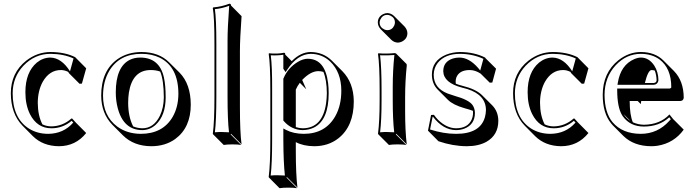

<svg xmlns="http://www.w3.org/2000/svg" viewBox="-20 -718 3728 1030"><path d="M306.6 -342.3Q245.1 -342.3 209 -278.8Q183.1 -231.4 182.6 -166.5Q183.1 -97.7 207.5 -50.8Q230.5 -40 255.9 -40Q316.4 -41 362.8 -82H367.2L386.2 -61L442.4 -4.4Q385.7 66.4 295.4 66.4Q210.4 65.4 156.7 12.7L100.6 -43.9Q38.6 -107.4 38.1 -217.8Q38.1 -327.1 120.6 -392.6Q179.7 -438.5 251 -439Q329.6 -438.5 383.8 -411.1L386.2 -408.2L442.4 -351.6L419.4 -269.5L406.7 -268.6L350.1 -325.2Q347.7 -329.6 345.7 -332.5Q325.7 -342.3 306.6 -342.3ZM250 -409.2Q310.1 -407.7 355.5 -335.4L374.5 -404.3Q321.3 -428.7 251 -429.2Q166.5 -429.2 105.5 -365.2Q48.3 -304.2 47.9 -217.8Q47.9 -84.5 134.3 -28.8Q179.7 0 238.8 0Q321.3 -1 373 -60.5L364.3 -69.8Q316.9 -29.8 255.9 -29.8Q179.2 -29.8 140.6 -106Q116.2 -155.3 116.2 -223.1Q116.2 -330.6 177.7 -382.3Q210.4 -408.7 250 -409.2Z M522.9 -205.1Q522.9 -338.9 611.3 -401.4Q665 -438.5 738.8 -439Q832.5 -438.5 886.7 -384.3L943.4 -328.1Q1002.9 -267.1 1003.4 -157.2Q1003.4 -33.2 919.9 27.8Q866.2 66.4 791.5 66.4Q697.8 65.9 639.6 8.3L583 -48.3Q523.4 -109.4 522.9 -205.1ZM788.6 -342.3Q690.9 -342.3 671.4 -221.2Q667.5 -194.8 667.5 -165.5Q668 -91.3 694.3 -40Q717.3 -30.3 743.7 -29.8Q804.7 -29.8 837.9 -97.2Q858.4 -140.6 858.9 -195.8Q858.4 -288.6 839.4 -334Q816.9 -342.3 788.6 -342.3ZM731.9 -409.2Q835.4 -409.2 859.4 -302.2Q868.7 -260.3 868.7 -195.8Q868.7 -98.1 814.9 -48.3Q783.7 -20.5 743.7 -20Q643.1 -20 611.8 -137.2Q601.1 -177.7 601.1 -222.2Q601.1 -358.4 675.3 -396.5Q700.7 -409.2 731.9 -409.2ZM532.7 -205.1Q532.7 -96.2 608.9 -39.1Q661.6 -0.5 734.9 0Q853 0 906.2 -90.8Q936.5 -143.6 937 -213.9Q937 -358.9 836.4 -408.7Q793.9 -429.2 738.8 -429.2Q620.6 -429.2 565.9 -337.4Q533.2 -281.7 532.7 -205.1Z M1130.4 -200.2V-481.9Q1130.4 -625 1121.6 -674.8L1123.5 -678.2Q1169.4 -682.1 1210.4 -698.2Q1214.8 -697.8 1217.3 -695.8Q1219.2 -692.4 1219.7 -688L1275.9 -631.3Q1267.1 -509.3 1267.1 -443.4V-143.6Q1267.1 -8.8 1275.9 56.6L1219.7 0L1217.3 2.9L1273.9 59.6Q1255.9 56.6 1227.1 56.6Q1198.2 56.6 1180.2 59.6L1123.5 2.9L1121.6 0Q1130.4 -64.9 1130.4 -200.2ZM1140.6 -200.2Q1140.6 -72.3 1132.8 -8.3Q1152.3 -10.3 1170.4 -9.8Q1189.5 -9.8 1208.5 -8.3Q1200.7 -73.7 1200.7 -200.2V-500Q1200.7 -568.4 1209.5 -687Q1171.9 -672.9 1132.8 -668.9Q1140.6 -615.2 1140.6 -481.9Z M1510.3 -352.1 1512.2 -349.1Q1512.2 -349.1 1512.7 -349.6ZM1714.8 -332.5Q1701.2 -336.4 1686.5 -336.4Q1645.5 -335.4 1601.1 -289.1L1623 -238.8L1588.4 -273.9Q1574.7 -255.4 1566.9 -237.3V-36.1Q1585.4 -30.3 1603 -29.8Q1710.4 -29.8 1729.5 -165Q1732.9 -190.4 1733.4 -217.8Q1732.9 -289.6 1714.8 -332.5ZM1519 -65.4 1517.6 -66.9ZM1544.9 -390.1Q1592.8 -438.5 1647 -439Q1714.4 -438 1760.3 -392.6L1816.9 -335.9Q1877 -274.4 1877.9 -174.3Q1877.9 -41 1794.9 24.4Q1740.7 66.4 1665.5 66.4Q1607.4 65.9 1566.9 44.4V88.4Q1566.9 217.8 1575.7 288.6L1519 231.9L1517.1 234.9L1573.7 291.5Q1555.7 288.6 1526.9 288.6Q1498 288.6 1479.5 291.5L1423.3 234.9L1421.4 231.9Q1430.2 164.1 1430.2 32.2V-234.9Q1430.2 -373 1421.4 -429.2L1423.3 -432.1Q1467.3 -427.7 1503.9 -435.1Q1506.8 -434.6 1508.3 -433.6Q1510.3 -430.2 1510.3 -424.8ZM1500 -349.1V-424.3Q1468.3 -419.4 1432.6 -421.4Q1440.4 -362.3 1439.9 -234.9V32.2Q1439.9 157.2 1432.1 223.6Q1451.7 221.7 1470.2 222.2Q1489.3 222.2 1508.3 223.6Q1500.5 152.8 1500 32.2V-28.8L1514.6 -21Q1553.7 -0.5 1609.4 0Q1725.1 0 1778.8 -94.7Q1811 -152.3 1811 -231Q1811 -330.6 1751 -388.2Q1707.5 -428.7 1647 -429.2Q1576.2 -427.7 1520.5 -343.8L1512.2 -331.1ZM1500 -295.9 1501 -297.9Q1524.4 -354 1578.1 -386.2Q1606.4 -402.8 1630.4 -402.8Q1724.1 -402.8 1740.2 -271.5Q1743.2 -246.1 1743.2 -217.8Q1743.2 -73.7 1664.1 -33.7Q1636.7 -20.5 1603 -20Q1543.5 -21.5 1502.4 -68.4L1500 -71.3Z M2006.8 -597.2Q2006.8 -627.4 2035.2 -642.1Q2046.4 -647.5 2057.6 -647.9Q2078.1 -647 2093.3 -632.8L2149.9 -576.2Q2164.6 -560.1 2165.5 -540.5Q2165.5 -510.3 2136.7 -495.1Q2125.5 -489.7 2114.3 -489.3Q2093.8 -490.2 2078.6 -504.9L2022 -561.5Q2007.3 -577.6 2006.8 -597.2ZM2016.6 -234.9Q2016.6 -367.7 2007.8 -429.2L2009.8 -432.1Q2052.7 -428.7 2096.7 -433.1Q2102.5 -432.6 2104 -431.6L2160.6 -375Q2162.1 -372.1 2162.1 -366.2Q2153.3 -280.8 2153.3 -194.3V-123.5Q2153.3 -13.7 2162.1 56.6L2106 0L2103.5 2.9L2160.2 59.6Q2142.1 56.6 2113.3 56.6Q2084.5 56.6 2066.4 59.6L2009.8 2.9L2007.8 0Q2016.6 -68.4 2016.6 -180.2ZM2026.9 -234.9V-180.2Q2026.9 -72.8 2019 -8.3Q2038.6 -10.3 2056.6 -9.8Q2075.7 -9.8 2094.7 -8.3Q2086.9 -76.2 2086.9 -180.2V-251Q2086.9 -339.4 2095.7 -422.9Q2060.1 -419.9 2019 -421.4Q2026.9 -356.4 2026.9 -234.9ZM2016.6 -597.2Q2016.6 -571.8 2041.5 -560.1Q2049.8 -556.2 2057.6 -556.2Q2083 -556.2 2094.7 -580.6Q2098.6 -589.4 2098.6 -597.2Q2098.6 -622.6 2074.2 -634.3Q2065.4 -638.2 2057.6 -638.2Q2032.2 -638.2 2020.5 -613.3Q2016.6 -605 2016.6 -597.2Z M2292.5 -101.1 2307.6 -102.1Q2318.8 -86.9 2330.6 -74.7Q2376 -30.8 2425.8 -29.8Q2490.2 -29.8 2510.7 -77.6Q2517.6 -94.2 2517.6 -112.8Q2517.6 -118.7 2517.1 -123.5Q2500.5 -129.9 2473.1 -137.2Q2410.2 -155.3 2383.3 -182.1L2326.7 -238.8Q2297.4 -269.5 2296.9 -316.9Q2296.9 -393.1 2373.5 -424.8Q2408.2 -438.5 2447.8 -439Q2524.4 -438.5 2582.5 -409.2L2584.5 -405.8L2641.1 -349.6L2621.1 -275.4L2607.4 -274.4L2558.6 -322.8Q2530.3 -341.8 2500.5 -342.3Q2442.9 -342.3 2427.7 -301.3Q2424.3 -290.5 2424.3 -279.3Q2424.3 -273.4 2425.3 -269Q2440.9 -262.7 2460.4 -257.8Q2532.2 -240.2 2564.9 -208.5L2621.6 -151.9Q2652.8 -119.1 2653.3 -70.3Q2653.3 6.8 2588.9 43Q2546.4 66.4 2483.4 66.4Q2408.7 65.9 2332 39.6L2275.9 -17.1ZM2300.8 -91.3 2287.1 -23.4Q2359.4 0 2426.8 0Q2556.2 0 2581.5 -89.8Q2586.4 -107.9 2586.9 -127Q2586.9 -208.5 2487.3 -240.2Q2473.6 -244.6 2458.5 -248Q2359.4 -273.9 2357.9 -335.9Q2357.9 -387.7 2410.2 -404.3Q2426.3 -409.2 2443.8 -409.2Q2496.1 -409.2 2544.4 -354Q2548.8 -349.1 2556.2 -339.8L2573.2 -402.3Q2516.1 -428.7 2447.8 -429.2Q2367.2 -429.2 2328.1 -380.4Q2307.1 -353 2306.6 -316.9Q2306.6 -245.6 2381.3 -216.3Q2397.9 -210 2419.4 -203.6Q2495.1 -182.6 2515.1 -154.3Q2527.3 -136.2 2527.8 -112.8Q2527.8 -49.8 2470.7 -27.8Q2449.7 -20 2425.8 -20Q2356.9 -21 2302.7 -91.8Z M3001 -342.3Q2939.5 -342.3 2903.3 -278.8Q2877.4 -231.4 2877 -166.5Q2877.4 -97.7 2901.9 -50.8Q2924.8 -40 2950.2 -40Q3010.7 -41 3057.1 -82H3061.5L3080.6 -61L3136.7 -4.4Q3080.1 66.4 2989.7 66.4Q2904.8 65.4 2851.1 12.7L2794.9 -43.9Q2732.9 -107.4 2732.4 -217.8Q2732.4 -327.1 2814.9 -392.6Q2874 -438.5 2945.3 -439Q3023.9 -438.5 3078.1 -411.1L3080.6 -408.2L3136.7 -351.6L3113.8 -269.5L3101.1 -268.6L3044.4 -325.2Q3042 -329.6 3040 -332.5Q3020 -342.3 3001 -342.3ZM2944.3 -409.2Q3004.4 -407.7 3049.8 -335.4L3068.8 -404.3Q3015.6 -428.7 2945.3 -429.2Q2860.8 -429.2 2799.8 -365.2Q2742.7 -304.2 2742.2 -217.8Q2742.2 -84.5 2828.6 -28.8Q2874 0 2933.1 0Q3015.6 -1 3067.4 -60.5L3058.6 -69.8Q3011.2 -29.8 2950.2 -29.8Q2873.5 -29.8 2835 -106Q2810.5 -155.3 2810.5 -223.1Q2810.5 -330.6 2872.1 -382.3Q2904.8 -408.7 2944.3 -409.2Z M3571.3 -104 3591.3 -79.1 3647.9 -22.5Q3595.2 49.8 3506.8 64Q3489.7 66.4 3473.6 66.4Q3379.9 65.9 3324.2 11.2L3267.6 -45.4Q3262.2 -51.3 3258.3 -56.2Q3213.4 -110.8 3213.4 -209Q3213.4 -328.1 3298.3 -395.5Q3354 -439 3418 -439Q3493.7 -438.5 3538.6 -394L3595.2 -337.4Q3647.5 -284.2 3647.9 -193.4Q3646 -177.2 3629.9 -176.3H3419.9Q3418 -165 3417.5 -159.7L3400.9 -176.3H3357.9Q3358.4 -99.6 3375 -62Q3403.3 -49.3 3434.1 -48.8Q3520.5 -49.8 3571.3 -104ZM3492.7 -339.4Q3482.9 -342.3 3474.6 -342.3Q3456.1 -340.3 3439.5 -272.9H3488.3Q3501.5 -274.9 3502.4 -287.1Q3501.5 -315.9 3492.7 -339.4ZM3362.3 -68.8 3325.2 -106Q3333 -94.2 3341.8 -85.4Q3351.6 -75.7 3362.3 -68.8ZM3570.3 -88.9Q3516.6 -39.1 3434.1 -39.1Q3360.8 -39.1 3321.3 -93.8Q3318.4 -97.7 3316.9 -100.6Q3291.5 -142.6 3291 -232.9V-243.2H3573.2Q3580.6 -245.1 3581.1 -250Q3581.1 -352.1 3517.6 -399.4Q3477.1 -428.7 3418 -429.2Q3340.8 -429.2 3283.2 -368.2Q3223.6 -304.2 3223.1 -209Q3223.6 -113.8 3266.1 -62.5Q3318.8 -0.5 3417 0Q3507.8 0 3569.8 -68.8Q3574.7 -74.2 3578.6 -78.6ZM3292.5 -263.2 3294.4 -274.4Q3310.1 -369.6 3382.8 -400.9Q3402.3 -409.2 3418 -409.2Q3461.4 -409.2 3490.2 -365.7Q3511.7 -332 3512.2 -287.1Q3508.8 -265.6 3488.3 -263.2Z"/></svg>

Font: Linux Biolinum Shadow O
Style: Regular
Weight: 400
Designer: Philipp H. Poll
Foundry: Philipp H. Poll
Version: Version 1.0.4